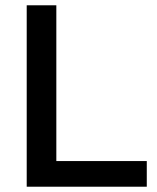

<svg xmlns="http://www.w3.org/2000/svg" viewBox="-20 -706 592 726"><path d="M81 0V-686H193V-97H535V0Z"/></svg>

Font: Archivo SemiBold Medium
Style: Regular
Weight: 500
Version: Version 2.001